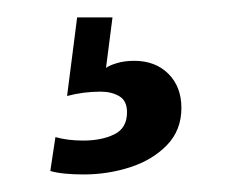

<svg xmlns="http://www.w3.org/2000/svg" viewBox="-20 -20 274 221"><path d="M37.9 176.8 43.8 137.8Q57.8 141.8 75.8 141.8Q97 141.8 111.6 134.6Q126.2 127.5 126.2 109.2Q126.2 96 117.4 90.8Q108.5 85.5 95.8 85.5Q75.8 85.5 57.2 90.5L68.8 0H109.5L102 58.2Q105.5 55.4 114.4 52.7Q123.2 50 134.5 50Q158.8 50 173.8 64.9Q188.8 79.9 188.8 104.2Q188.8 130 172.1 147.1Q155.5 164.2 129.8 172.5Q104.1 180.8 76.4 180.8Q51.4 180.8 37.9 176.8Z"/></svg>

Font: Didactic
Style: Regular
Weight: 400
Designer: Tyler Finck
Foundry: Etcetera Type Co
Version: Version 3.007;FEAKit 1.0